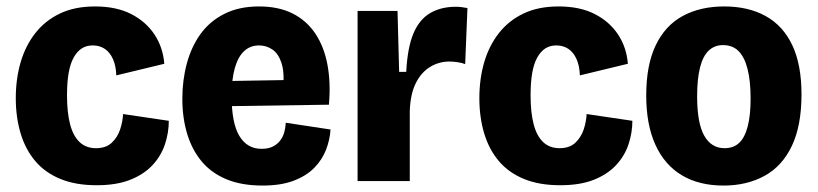

<svg xmlns="http://www.w3.org/2000/svg" viewBox="-20 -562 2538 596"><path d="M280 13Q215 13 167.5 -6.5Q120 -26 89.5 -62Q59 -98 44 -148Q29 -198 29 -257Q29 -317 44 -368.5Q59 -420 89.5 -459Q120 -498 166 -520Q212 -542 275 -542Q341 -542 387 -518.5Q433 -495 459.5 -455Q486 -415 490 -364L341 -328Q340 -358 330.5 -379Q321 -400 305 -410.5Q289 -421 268 -421Q248 -421 233.5 -411.5Q219 -402 208.5 -383Q198 -364 193 -335Q188 -306 188 -266Q188 -213 197.5 -176.5Q207 -140 227 -121Q247 -102 278 -102Q309 -102 327 -119Q345 -136 353 -160.5Q361 -185 362 -208L504 -187Q504 -150 492 -114Q480 -78 453.5 -49.5Q427 -21 384.5 -4Q342 13 280 13Z M795 14Q730 14 683 -5.5Q636 -25 606 -61Q576 -97 561 -146.5Q546 -196 546 -256Q546 -313 560 -365Q574 -417 602.5 -456.5Q631 -496 676.5 -519Q722 -542 784 -542Q845 -542 888.5 -520Q932 -498 959 -457.5Q986 -417 996.5 -361Q1007 -305 1001 -237L658 -232V-310L895 -314L858 -279Q864 -333 854.5 -364Q845 -395 826 -408Q807 -421 784 -421Q757 -421 738 -403.5Q719 -386 709 -351Q699 -316 699 -264Q699 -180 723 -140Q747 -100 792 -100Q811 -100 824.5 -106Q838 -112 847.5 -123Q857 -134 861.5 -148.5Q866 -163 867 -181L1006 -160Q1004 -128 992 -97Q980 -66 955.5 -41Q931 -16 891.5 -1Q852 14 795 14Z M1090 0V-266V-528H1214L1219 -339H1241Q1245 -415 1263.5 -458.5Q1282 -502 1315.5 -521.5Q1349 -541 1395 -541Q1403 -541 1412 -540Q1421 -539 1431 -537L1424 -363Q1414 -367 1400 -369Q1386 -371 1375 -371Q1343 -371 1315.5 -354.5Q1288 -338 1271 -304.5Q1254 -271 1252 -218V0Z M1719 13Q1654 13 1606.5 -6.5Q1559 -26 1528.5 -62Q1498 -98 1483 -148Q1468 -198 1468 -257Q1468 -317 1483 -368.5Q1498 -420 1528.5 -459Q1559 -498 1605 -520Q1651 -542 1714 -542Q1780 -542 1826 -518.5Q1872 -495 1898.5 -455Q1925 -415 1929 -364L1780 -328Q1779 -358 1769.5 -379Q1760 -400 1744 -410.5Q1728 -421 1707 -421Q1687 -421 1672.5 -411.5Q1658 -402 1647.5 -383Q1637 -364 1632 -335Q1627 -306 1627 -266Q1627 -213 1636.5 -176.5Q1646 -140 1666 -121Q1686 -102 1717 -102Q1748 -102 1766 -119Q1784 -136 1792 -160.5Q1800 -185 1801 -208L1943 -187Q1943 -150 1931 -114Q1919 -78 1892.5 -49.5Q1866 -21 1823.5 -4Q1781 13 1719 13Z M2226 14Q2150 14 2096.5 -18Q2043 -50 2014.5 -112.5Q1986 -175 1986 -266Q1986 -360 2015.5 -421.5Q2045 -483 2099.5 -512.5Q2154 -542 2228 -542Q2303 -542 2357 -512Q2411 -482 2439.5 -421.5Q2468 -361 2468 -269Q2468 -172 2438 -109Q2408 -46 2353 -16Q2298 14 2226 14ZM2229 -102Q2257 -102 2274.5 -118.5Q2292 -135 2301 -169.5Q2310 -204 2310 -256Q2310 -311 2300.5 -348Q2291 -385 2272.5 -403.5Q2254 -422 2224 -422Q2198 -422 2180 -405Q2162 -388 2153 -352.5Q2144 -317 2144 -263Q2144 -180 2166 -141Q2188 -102 2229 -102Z"/></svg>

Font: Bricolage Grotesque 96pt ExtraBold SemiCondensed ExtraBold
Style: Regular
Weight: 800
Width: 4
Version: Version 1.001;gftools[0.9.33.dev8+g029e19f]